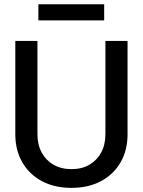

<svg xmlns="http://www.w3.org/2000/svg" viewBox="-20 -896 690 928"><path d="M325.5 12Q243.5 12 182.5 -20.5Q121.5 -53 87.8 -111.5Q54 -170 54 -247.5V-698H161V-247.5Q161 -196.5 181.5 -158.8Q202 -121 239 -99.8Q276 -78.5 325.5 -78.5Q375.5 -78.5 412 -99.8Q448.5 -121 469 -158.8Q489.5 -196.5 489.5 -247.5V-698H596.5V-247.5Q596.5 -170 562.8 -111.5Q529 -53 468.2 -20.5Q407.5 12 325.5 12ZM165.5 -797.5V-875.5H483.5V-797.5Z"/></svg>

Font: Azeret Mono Thin
Style: Regular
Weight: 100
Designer: Martin Vácha
Foundry: Displaay
Version: Version 1.002